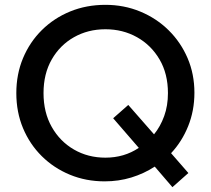

<svg xmlns="http://www.w3.org/2000/svg" viewBox="-20 -735 872 794"><path d="M693 39 620 -46Q575.5 -17 523.2 -1Q471 15 413 15Q335.5 15 269 -12.5Q202.5 -40 152.8 -89.2Q103 -138.5 75.2 -205Q47.5 -271.5 47.5 -350Q47.5 -428 75.2 -494.5Q103 -561 153 -610.5Q203 -660 270 -687.5Q337 -715 416 -715Q493 -715 560 -687.2Q627 -659.5 677.2 -610Q727.5 -560.5 755.8 -494.5Q784 -428.5 784 -351.5Q784 -277.5 758.2 -213.5Q732.5 -149.5 687.5 -101.5L759 -19.5ZM416 -83Q493.5 -83 554 -123.5L448 -246L510.5 -301L617 -179.5Q643.5 -212 659 -255Q674.5 -298 674.5 -350Q674.5 -430 639.8 -489.2Q605 -548.5 546.5 -581.2Q488 -614 416 -614Q344 -614 286 -581.2Q228 -548.5 194 -489.2Q160 -430 160 -350Q160 -270 194 -210Q228 -150 286 -116.5Q344 -83 416 -83Z"/></svg>

Font: Geologica
Style: Regular
Weight: 400
Designer: Sindre Bremnes, Frode Helland
Foundry: Monokrom Skriftforlag AS
Version: Version 1.010; ttfautohint (v1.8.4.7-5d5b);gftools[0.9.28]